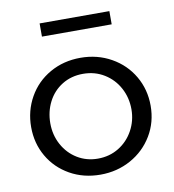

<svg xmlns="http://www.w3.org/2000/svg" viewBox="-78 -737 741 816"><g transform="rotate(-10 293.0 -329.0)"><path d="M551 -242Q551 -312 517.5 -369.5Q484 -427 424.5 -460.5Q365 -494 292 -494Q219 -494 160 -460.5Q101 -427 68 -368.5Q35 -310 35 -240Q35 -170 68 -113Q101 -56 159.5 -23Q218 10 291 10Q363 10 422.5 -23Q482 -56 516.5 -113.5Q551 -171 551 -242ZM468 -241Q468 -192 445 -150Q422 -108 382 -83.5Q342 -59 292 -59Q243 -59 203.5 -83Q164 -107 141 -149Q118 -191 118 -242Q118 -292 139.5 -334Q161 -376 200.5 -400.5Q240 -425 291 -425Q342 -425 382.5 -400Q423 -375 445.5 -333Q468 -291 468 -241ZM448 -668H147V-611H448Z"/></g></svg>

Font: Geom Light
Style: Regular
Weight: 300
Version: Version 1.102